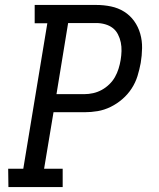

<svg xmlns="http://www.w3.org/2000/svg" viewBox="-20 -755 640 775"><path d="M14 0 13 -74H74L171 -661H120V-735H369Q399 -735 428 -729Q457 -723 481 -708Q505 -693 521.5 -670Q538 -647 546 -619Q554 -591 553.5 -561Q553 -531 548 -501Q543 -474 535 -448Q527 -422 511.5 -398Q496 -374 474 -355Q452 -336 426.5 -323.5Q401 -311 374.5 -306.5Q348 -302 321 -302H196L158 -74H233V0ZM208 -375H321Q338 -375 356 -379Q374 -383 390.5 -392Q407 -401 421 -414.5Q435 -428 444 -444Q453 -460 458.5 -477.5Q464 -495 467 -513Q470 -531 470.5 -549Q471 -567 467.5 -584Q464 -601 456 -616.5Q448 -632 435 -642Q422 -652 404.5 -657Q387 -662 369 -662H255Z"/></svg>

Font: Iosevka Plex Etoile
Style: Italic
Weight: 400
Italic angle: -9°
Designer: Belleve Invis
Foundry: Belleve Invis
Version: Version 25.1.1; ttfautohint (v1.8.4)